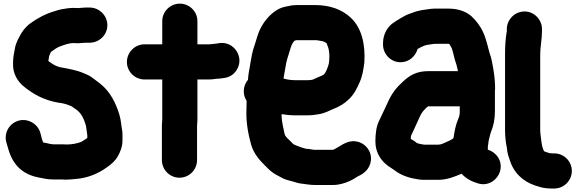

<svg xmlns="http://www.w3.org/2000/svg" viewBox="-20 -817 3251 1081"><path d="M351 194.5C373 194.5 393.1 191.8 407.7 190.3L427.7 188.3C428.2 188.3 429.1 188.2 429.7 188.1C494.9 178 544.4 152.6 587.2 121.2C605.7 107.6 629.5 89.3 645.1 59.7C655.9 39.9 669.5 10.4 669.5 -25V-46C669.5 -58.2 670 -71.4 667.8 -82.4C663.3 -104.5 661.7 -138.2 653 -168.5C632.2 -237.8 600.6 -301.6 542.4 -347.3C524.1 -362 516.2 -366.3 506 -374.8C486.9 -390.7 469.5 -397 455 -403.4C410.7 -422.8 364.4 -430.2 317.5 -438.8C298 -443.2 276.2 -455.3 259.2 -468.4C257 -470.3 255.9 -471 252.3 -473.6C253.5 -481.3 255.1 -489.4 256.6 -501C260.1 -509.3 263.9 -519.7 266.3 -524.1C280.3 -533.8 290.3 -542.6 310.1 -552.6C339.9 -563.9 366.5 -574.5 395 -574.5C400.3 -574.5 408.1 -573.5 415 -573.5C435.1 -573.5 452.6 -576.5 462 -576.5H485C538.4 -576.5 584.5 -620.1 584.5 -675C584.5 -729.2 539.3 -774.5 485 -774.5H462C445.1 -774.5 430.9 -771.7 421.2 -771.5C412.3 -772.1 402.9 -772.5 395 -772.5C382.8 -772.5 371 -771.7 359.7 -770.1C338.8 -767.1 317.3 -764.4 289.6 -754.7C235 -739 189.5 -713.8 148.6 -684.1C121.4 -663.3 101.5 -636.3 87.5 -606.9C78.2 -589.6 65.8 -565.1 62 -534.1C57.6 -514.1 53.7 -490.4 53.5 -462.5C50 -401.5 81.8 -355.9 114.4 -329.8C165.6 -288 225.5 -253.5 307.5 -239.1C308.2 -238.9 309.6 -238.7 310.6 -238.7C336.5 -236.3 363.1 -227.8 384.7 -217.7C392.9 -210.9 400 -206.6 404.2 -203.8C427.8 -188.1 445.2 -165.9 457.4 -129.1L463.9 -109.6C466.5 -98.2 467.7 -78.2 471.5 -56.5V-40.2C461.8 -33 449.4 -25 436.9 -18C415.6 -9.8 388 -3.8 357.5 -3.5C349.9 -4.1 339 -4.5 329 -4.5H279C275.6 -4.5 275.6 -4.8 273.3 -5.1L262.1 -6.7C252 -9.7 235.6 -12.2 222.6 -15.2C221.5 -17.7 219.2 -24.5 216.1 -34.4L207.2 -68.9C199.5 -95.2 182.7 -115.5 159.7 -128.3C106.6 -157.8 48.7 -133.7 24.6 -90.2C12.6 -68.5 8.3 -41.9 16 -14.7L25.9 19.2C50 106.4 102.5 164 196.6 182C219.6 185.5 242.8 193.5 279 193.5H329C337.7 193.5 343.8 194.5 351 194.5Z M893.5 -698V-567.5H794C739.1 -567.5 694.5 -522.4 694.5 -468C694.5 -413 739.9 -369.5 794 -369.5H893.5V-142C893.5 -136.8 891.5 -124.1 891.5 -110V84C891.5 138.6 935.5 183.5 990.5 183.5C1045.5 183.5 1089.5 138.6 1089.5 84V-110C1089.5 -114.5 1091.5 -127.3 1091.5 -142V-369.5H1152C1168.2 -369.5 1182 -370.4 1197.9 -373.5C1208.4 -373.6 1221.2 -374.5 1234.1 -376.8C1268.5 -379.9 1292.9 -394.3 1310.4 -419.7C1360.2 -491.9 1297.7 -588.1 1212.6 -573.9L1201.3 -571.9C1187.5 -569.4 1169.3 -568.9 1158.6 -567.5H1091.5V-698C1091.5 -752.5 1046.6 -796.5 992.5 -796.5C938.5 -796.5 893.5 -752.5 893.5 -698Z M1703.2 20.6C1677.9 14 1654 5.5 1632.1 -4.9L1595.5 -41.5C1591.8 -45.3 1590.7 -47.1 1584.6 -55.8C1582.7 -60.6 1580.1 -72 1576.7 -89.5C1569.9 -120.8 1565.6 -142.9 1565.1 -174.3C1588.9 -170.3 1617.5 -167.5 1645 -167.5H1711C1731.3 -167.5 1749.6 -169.4 1767.4 -172.9C1806.3 -177.2 1835.9 -195.1 1855.5 -203C1889.5 -215.9 1919 -233.2 1945.1 -259C1975.3 -287.6 1991.4 -323.5 2005.2 -354.6C2021.2 -389.8 2025.8 -425.4 2031.1 -462.7C2031.2 -463.4 2031.4 -464.7 2031.4 -465.7C2037.7 -566.7 2016.5 -661.2 1953.4 -718.6C1906 -762.7 1838.4 -788.5 1755 -788.5H1648C1632.9 -788.5 1617.9 -786.5 1602.6 -782.6L1583.2 -778.7C1561.5 -773.7 1543.4 -764.7 1524.7 -751.2C1486.1 -722.2 1456.4 -682.8 1437.2 -636.1C1426.2 -608.4 1419 -576.9 1410.6 -554.5C1400.4 -523.8 1395.4 -495.7 1389.9 -462.5C1386.1 -433.2 1378.3 -406.4 1376 -367.5C1361.2 -350.4 1352.5 -327.4 1352.5 -304C1352.5 -284.7 1356.7 -268.1 1368.5 -249.4C1367.9 -233.5 1367.5 -215.2 1367.5 -199.8C1364.6 -125.7 1378.2 -59.5 1393.9 -2.7C1409.4 50.3 1442.1 85.1 1471.5 114.5L1488.5 131.5C1496.9 139.9 1503.1 145.5 1513.5 153C1529.6 165.8 1550.4 174.3 1559.1 179.8C1578.7 192 1600.9 198 1624.3 203.5C1639.2 207.3 1658.6 216.1 1689.7 218.4C1705.5 220.2 1726.5 224.5 1752 224.5H1855C1878.1 224.5 1894.7 220.2 1906.1 217.4C1937.7 209.5 1970.2 193.1 1992 177.4C2015.3 167.1 2051.6 147.5 2064.4 104.8C2081.9 46.6 2045 -4.1 1997.7 -18.1C1952.3 -31.5 1916.3 -9.1 1882.2 12.2C1867.9 20.9 1856.1 26.5 1855 26.5H1749C1741.9 26.5 1727.2 21.8 1703.2 20.6ZM1648.3 -590.5H1764.7C1781.2 -587.7 1780.2 -588.3 1799.6 -584.3L1814.1 -577C1814.9 -576.5 1816.6 -575.4 1818.7 -573.9C1820.9 -568.7 1823.1 -561 1827.4 -550.6C1831.1 -541 1834.5 -519.2 1834.5 -498C1834.5 -487.2 1833.3 -475.3 1831.9 -461.6C1827.5 -439.7 1813.6 -407.6 1805.5 -399.5C1796.8 -390.9 1774.5 -385.2 1743.2 -369.5C1740.6 -368.2 1727.5 -365.5 1711 -365.5H1642C1619.3 -365.5 1596.8 -369 1576.4 -374.6C1576.8 -378 1577.3 -381.4 1578 -385.8L1586.1 -432.2C1591.6 -472.6 1600 -494 1611.9 -533.1C1619.5 -558.1 1624.7 -573.7 1638 -587.7C1642.2 -588.9 1648.1 -590.5 1648.3 -590.5Z M2767.5 -317C2767.5 -353.5 2763.8 -391.6 2757.9 -426.4C2753.1 -452.9 2748.2 -487.5 2737.1 -516.3C2734 -524.5 2730 -543.9 2725.1 -561.3L2716.9 -589.7C2712.8 -602.9 2710.4 -611.9 2706.3 -621.2L2698.2 -639.4C2683.7 -671.4 2658.4 -703.8 2633.9 -726C2600.7 -754.8 2555.4 -768.5 2505 -768.5H2442C2430.5 -768.5 2416.8 -768.9 2404.7 -767.1C2371.9 -762.4 2339.2 -760 2304.5 -746C2289.7 -740.7 2271.6 -735.8 2250.8 -723.2L2237.8 -715.8C2224.6 -708.5 2204.8 -695.3 2194.2 -688.2C2162.2 -666.9 2136.5 -624.2 2136.5 -575V-566C2136.5 -512.6 2180.1 -466.5 2235 -466.5C2283.1 -466.5 2319.4 -500.3 2331 -541.1L2348.5 -550.8C2360.2 -556.6 2374.2 -562.6 2384 -564C2404 -567.6 2421.2 -570.5 2440 -570.5H2505C2506.6 -570.5 2507.5 -570.2 2509.2 -569.9C2513.3 -564.6 2517.7 -556.8 2523.7 -544.7C2531.9 -523.5 2536.8 -488.1 2550.2 -451.8L2554.5 -434.5C2555.7 -429 2557.1 -422.6 2558.4 -416.5H2392C2322.6 -416.5 2284.7 -390.7 2248.7 -357.7C2213.2 -325.3 2188 -293.9 2167 -248.8L2155.2 -223.2C2140.8 -194.3 2126.6 -161 2113.5 -134.8C2098.4 -104.7 2093.5 -61 2093.5 -21C2093.5 35.8 2119 77.5 2151.3 106.2C2170.4 122.7 2190.2 132.8 2199.6 140.3C2232.3 166.4 2273.9 182.5 2318.7 190L2335.5 192.9C2344.5 194.5 2354.9 195.5 2365 195.5H2446C2498.6 195.5 2539.4 177.6 2578.8 161.1C2603.4 188.5 2636.7 205.8 2672.6 216C2732.6 233.5 2782.3 192.1 2795 148.5C2812.7 87.7 2771.7 38.7 2726.5 25.7V14.5C2727 10.2 2727.2 8.8 2727.4 2.2C2728.8 -4.6 2730.5 -12.9 2730.5 -21C2736.5 -42.1 2738.4 -59 2744.7 -74.9C2759 -109.6 2766.5 -146.6 2766.5 -191V-304C2766.5 -307.3 2767.5 -312.8 2767.5 -317ZM2568.5 -218.5V-182.3L2566.9 -169.5C2565.8 -162.9 2563.9 -156.4 2560.7 -149.2C2545.8 -115.6 2538.8 -77.5 2533.1 -39L2522.4 -31.4C2513.6 -26.1 2509.3 -24.7 2501.3 -21C2477.7 -10.2 2463.9 -2.5 2446 -2.5H2371C2369.2 -2.5 2366.9 -2.7 2365.3 -3L2348.5 -5.9C2341.1 -7.2 2329.1 -9.9 2324.4 -13.6C2315.7 -22.2 2304.9 -27.8 2292.5 -34.9C2292.6 -40.9 2293.1 -48.4 2293.8 -51.9C2294.4 -52.9 2295 -54.1 2295.5 -55.2C2306.6 -81.3 2322.3 -110.8 2335.4 -142L2344.8 -162.8C2355.9 -184.7 2360.6 -190.5 2381.2 -211.2C2383.8 -213.3 2386.6 -215.6 2390.1 -218.5Z M3076 45.5C3075 45.5 3074.2 45.4 3072.9 45.1L3055.1 39.2C3046 36.6 3046.7 36.6 3044.4 34.7C3040 31.2 3033.4 10.6 3031.9 2.5L3029.1 -13.6C3026.1 -37 3021.5 -66 3021.5 -85V-511C3021.5 -554.8 3031.5 -593.6 3031.5 -644V-653C3031.5 -706.4 2987.9 -752.5 2933 -752.5C2878.8 -752.5 2833.5 -707.3 2833.5 -653V-641.6C2826.2 -602.8 2823.5 -555.2 2823.5 -511V-85C2823.5 -51.2 2827.4 -14.1 2834 16.2L2835.8 32C2838.9 52 2843.7 66.5 2849.4 81.8C2871.1 155 2923.1 204.2 2993.6 227.7L3020 235.8C3040.7 242.2 3065.8 244.5 3091 244.5H3100C3154.6 244.5 3199.5 200.5 3199.5 145.5C3199.5 90.5 3154.6 46.5 3100 46.5H3091C3088.8 46.5 3080.7 45.5 3076 45.5Z"/></svg>

Font: Smoothie
Style: ExBd
Weight: 800
Foundry: Cannot Into Space Fonts
Version: Version 0.8